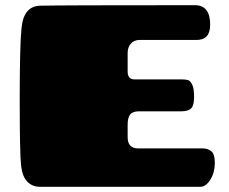

<svg xmlns="http://www.w3.org/2000/svg" viewBox="-20 -720 884 740"><path d="M63 -612Q71 -696 134 -698Q206 -700 731 -700Q790 -700 790 -625Q790 -566 738 -566H518Q497 -566 484.5 -552Q472 -538 472 -516V-444Q472 -414 499 -414H681Q697 -414 705.5 -411Q714 -408 721 -393.5Q728 -379 728 -346Q728 -313 716.5 -302Q705 -291 679 -291H516Q491 -291 481.5 -278.5Q472 -266 472 -240V-191Q472 -148 513 -148H762Q780 -148 794 -137.5Q808 -127 808 -91.5Q808 -56 791 -28Q774 0 751 0H134Q106 0 86.5 -18.5Q67 -37 61.5 -79.5Q56 -122 56 -334.5Q56 -547 63 -612Z"/></svg>

Font: Chango
Style: Regular
Weight: 400
Designer: Manuel Lupez
Foundry: Fontstage
Version: Version 1.001